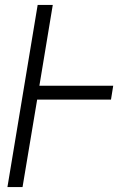

<svg xmlns="http://www.w3.org/2000/svg" viewBox="-20 -755 540 775"><path d="M10 0 132 -735H193L139 -409H437L428 -353H130L71 0Z"/></svg>

Font: Iosevka SS04 Light Oblique
Style: Regular
Weight: 300
Italic angle: -9°
Monospace: yes
Designer: Belleve Invis
Foundry: Belleve Invis
Version: Version 19.0.0; ttfautohint (v1.8.4)